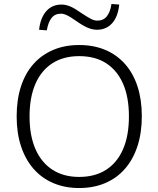

<svg xmlns="http://www.w3.org/2000/svg" viewBox="-20 -940 799 968"><path d="M379 8Q307 8 248.5 -17Q190 -42 149 -89Q108 -136 86 -202.5Q64 -269 64 -353Q64 -437 85.5 -503.5Q107 -570 148 -616.5Q189 -663 247.5 -688Q306 -713 379 -713Q452 -713 510.5 -688.5Q569 -664 610.5 -617Q652 -570 673.5 -503.5Q695 -437 695 -354Q695 -270 673 -203Q651 -136 610 -89Q569 -42 510.5 -17Q452 8 379 8ZM379 -48Q459 -48 515 -84Q571 -120 600.5 -188Q630 -256 630 -353Q630 -450 600.5 -517.5Q571 -585 515.5 -621Q460 -657 379 -657Q300 -657 244 -621Q188 -585 158.5 -517Q129 -449 129 -353Q129 -257 158.5 -189Q188 -121 244 -84.5Q300 -48 379 -48ZM216 -787 177 -790Q184 -851 213.5 -884Q243 -917 290 -917Q313 -917 336.5 -906.5Q360 -896 392 -873Q424 -852 440 -844Q456 -836 471 -836Q501 -836 518.5 -857.5Q536 -879 542 -920L581 -917Q575 -856 545.5 -823Q516 -790 469 -790Q446 -790 421.5 -800.5Q397 -811 363 -835Q335 -855 318 -863Q301 -871 287 -871Q257 -871 240 -849.5Q223 -828 216 -787Z"/></svg>

Font: Nunito Sans 12pt ExtraLight 12pt Light
Style: Regular
Weight: 300
Version: Version 3.101;gftools[0.9.27]